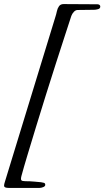

<svg xmlns="http://www.w3.org/2000/svg" viewBox="-22 -722 512 942"><path d="M21 200Q10 200 4 197.5Q-2 195 -2 188.5Q-2 182 2 170L250 -640Q254 -652 257 -666.5Q260 -681 267.5 -691.5Q275 -702 290 -702L456 -701Q462 -701 466 -698Q470 -695 470 -690Q470 -680 459 -677Q448 -674 440 -674Q418 -674 400 -673.5Q382 -673 359 -673Q349 -673 340.5 -664Q332 -655 328 -644Q316 -607 296 -546Q276 -485 252 -410Q228 -335 203 -255.5Q178 -176 155 -100.5Q132 -25 113 38Q94 101 83 142Q79 158 83 162.5Q87 167 102 167Q116 167 125 167.5Q134 168 146 169Q158 170 179 172Q187 173 193.5 175Q200 177 200 185Q200 192 190 196Q180 200 172 200Z"/></svg>

Font: EB Garamond
Style: Italic
Weight: 400
Italic angle: -17.2°
Designer: Georg Duffner and Octavio Pardo
Foundry: Georg Duffner
Version: Version 1.001